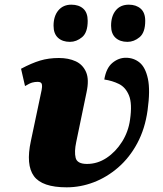

<svg xmlns="http://www.w3.org/2000/svg" viewBox="-20 -791 697 821"><path d="M265 10Q160 10 125 -38Q90 -86 112 -188L158 -406Q161 -420 159 -430.5Q157 -441 141 -441Q129 -441 118 -438Q107 -435 87 -423L70 -497Q115 -521 151.5 -532Q188 -543 232 -543Q273 -543 303.5 -529Q334 -515 348 -483Q362 -451 350 -396L306 -184Q297 -142 303.5 -116Q310 -90 352 -90Q397 -90 436 -116Q475 -142 502 -185Q529 -228 536 -279Q546 -348 531.5 -383Q517 -418 488.5 -432Q460 -446 426 -451Q434 -500 460.5 -522Q487 -544 518 -544Q552 -544 577 -523.5Q602 -503 612.5 -454Q623 -405 611 -319Q600 -240 567 -178.5Q534 -117 485.5 -75Q437 -33 380.5 -11.5Q324 10 265 10ZM525 -612Q493 -612 474 -629.5Q455 -647 455 -681Q455 -722 475 -746.5Q495 -771 531 -771Q562 -771 581.5 -754Q601 -737 601 -702Q601 -652 577 -632Q553 -612 525 -612ZM279 -612Q247 -612 228 -629.5Q209 -647 209 -681Q209 -722 229.5 -746.5Q250 -771 285 -771Q317 -771 336 -754Q355 -737 355 -702Q355 -652 331 -632Q307 -612 279 -612Z"/></svg>

Font: Noto Serif Black
Style: Italic
Weight: 900
Italic angle: -12°
Designer: Monotype Design Team
Foundry: Monotype Imaging Inc.
Version: Version 2.013